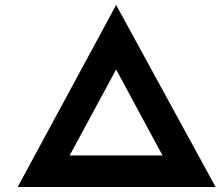

<svg xmlns="http://www.w3.org/2000/svg" viewBox="-20 -752 887 772"><path d="M51 0 447 -732 847 0ZM226 -64 165 -127H739L669 -61L416 -530H478Z"/></svg>

Font: Lexend Mega SemiBold
Style: Regular
Weight: 600
Designer: Bonnie Shaver-Troup, Thomas Jockin
Foundry: Lexend
Version: Version 1.007